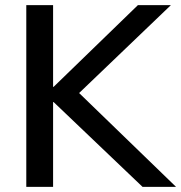

<svg xmlns="http://www.w3.org/2000/svg" viewBox="-20 -725 703 745"><path d="M82 0V-705H186V-388H188L515 -705H643L287 -364L663 0H533L188 -329H186V0Z"/></svg>

Font: Nunito Sans SemiBold
Style: Regular
Weight: 600
Designer: Vernon Adams
Foundry: Vernon Adams
Version: Version 3.101; ttfautohint (v1.8.4.7-5d5b);gftools[0.9.27]